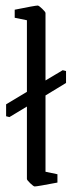

<svg xmlns="http://www.w3.org/2000/svg" viewBox="-20 -663 263 692"><path d="M144 -319V-44L187 -35V-5Q114 9 105 9Q101 9 89 -2.5Q77 -14 77 -18V-279L14 -241L2 -244V-287L77 -332V-590L33 -599V-628Q107 -643 116 -643Q120 -643 132 -631.5Q144 -620 144 -616V-373L206 -410L218 -407V-364Z"/></svg>

Font: Grenze Light
Style: Regular
Weight: 300
Designer: Renata Polastri
Foundry: Omnibus-Type
Version: Version 1.002; ttfautohint (v1.8)